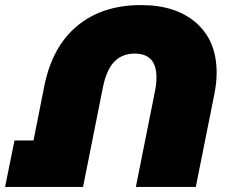

<svg xmlns="http://www.w3.org/2000/svg" viewBox="-59 -736 891 756"><path d="M794 -450Q794 -410 785 -365L712 0H476L552 -381Q557 -405 557 -432Q557 -525 471 -525Q422 -525 391 -493Q360 -461 346 -391L268 0H-39L-2 -183H73L115 -395Q146 -552 245 -634Q344 -716 496 -716Q634 -716 714 -645.5Q794 -575 794 -450Z"/></svg>

Font: Montserrat Alternates Black
Style: Italic
Weight: 900
Italic angle: -11.3°
Designer: Julieta Ulanovsky
Foundry: Julieta Ulanovsky
Version: Version 7.200